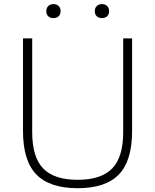

<svg xmlns="http://www.w3.org/2000/svg" viewBox="-20 -932 776 960"><path d="M368.5 9Q228.5 9 161.8 -59.5Q95 -128 95 -277.5V-740H141V-271.5Q141 -146.5 195.8 -89.8Q250.5 -33 368.5 -33Q486 -33 541 -89.8Q596 -146.5 596 -271.5V-740H640.5V-277.5Q640.5 -128 574.2 -59.5Q508 9 368.5 9ZM490 -841.5Q473.5 -841.5 463.8 -850.8Q454 -860 454 -876Q454 -892 463.8 -901.8Q473.5 -911.5 490 -911.5Q506 -911.5 515.8 -901.8Q525.5 -892 525.5 -876Q525.5 -860 515.8 -850.8Q506 -841.5 490 -841.5ZM247 -841.5Q231 -841.5 221.2 -850.8Q211.5 -860 211.5 -876Q211.5 -892 221.2 -901.8Q231 -911.5 247 -911.5Q263.5 -911.5 273.2 -901.8Q283 -892 283 -876Q283 -860 273.2 -850.8Q263.5 -841.5 247 -841.5Z"/></svg>

Font: Encode Sans SemiExpanded SemiExpanded ExtraLight
Style: Regular
Weight: 200
Width: 6
Designer: Multiple Designers
Foundry: Impallari Type
Version: Version 3.000; ttfautohint (v1.8.3) -l 8 -r 50 -G 200 -x 14 